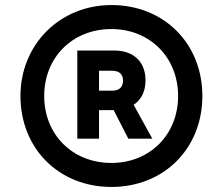

<svg xmlns="http://www.w3.org/2000/svg" viewBox="-20 -730 849 760"><path d="M421 10C629 10 781 -142 781 -350C781 -558 629 -710 421 -710C217 -710 61 -554 61 -350C61 -142 213 10 421 10ZM421 -85C267 -85 155 -197 155 -350C155 -503 267 -615 421 -615C573 -615 685 -503 685 -350C685 -197 573 -85 421 -85ZM286 -181H372V-294H430L488 -181H583L509 -315C539 -335 556 -368 556 -412C556 -485 509 -530 433 -530H286ZM424 -371H372V-450H424C452 -450 467 -436 467 -411C467 -385 452 -371 424 -371Z"/></svg>

Font: Fixel Display 20240404 SemiBold
Style: Italic
Weight: 600
Italic angle: -10°
Designer: AlfaBravo + MacPaw
Foundry: Kyrylo Tkachov, Marchela Mozhyna, Serhii Makarenko, Maria Weinstein, Zakhar Kryvoshyya
Version: Version 1.211;Glyphs 3.2 (3225)